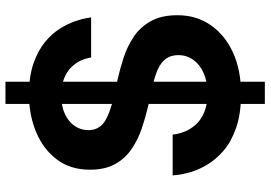

<svg xmlns="http://www.w3.org/2000/svg" viewBox="-161 -713 971 689"><g transform="rotate(-90 324.5 -368.5)"><path d="M375.6 96.4H296V-834.4H375.6ZM333.2 11Q260.4 11 209.9 -6.8Q159.4 -24.6 127.4 -52.5Q95.4 -80.4 77.2 -111.7Q59 -143 51.1 -170.9Q43.2 -198.8 41.4 -216.6Q39.6 -234.4 39.6 -234.4H186Q186 -234.4 187.8 -221.9Q189.6 -209.4 196.9 -190.9Q204.2 -172.4 220.2 -153.4Q236.2 -134.4 264.1 -121.9Q292 -109.4 335.8 -109.4Q375.4 -109.4 406.2 -122.9Q437 -136.4 454.1 -160.1Q471.2 -183.8 471.2 -214.2Q471.2 -241.4 457.8 -259.1Q444.4 -276.8 419 -288.1Q393.6 -299.4 356.8 -307.2L289 -322.2Q248.8 -331.4 208.4 -345.1Q168 -358.8 134.1 -381.9Q100.2 -405 80.1 -441.2Q60 -477.4 60 -531.2Q60 -601.2 96.7 -649.9Q133.4 -698.6 194.9 -724.3Q256.4 -750 329.2 -750Q395 -750 441.2 -733.9Q487.4 -717.8 518.1 -692.5Q548.8 -667.2 566.5 -638.5Q584.2 -609.8 592.8 -584.5Q601.4 -559.2 604 -543.1Q606.6 -527 606.6 -527H462.6Q462.6 -527 460.6 -537.8Q458.6 -548.6 451.3 -564.7Q444 -580.8 429.3 -596.6Q414.6 -612.4 389.3 -623.2Q364 -634 325.6 -634Q287.8 -634 260 -621.1Q232.2 -608.2 217.1 -586.2Q202 -564.2 202 -537Q202 -500 231 -479.9Q260 -459.8 321.6 -445.8L388.6 -430.8Q423.4 -423 462.4 -410.3Q501.4 -397.6 536.2 -374.7Q571 -351.8 592.7 -313.5Q614.4 -275.2 614.4 -217.2Q614.4 -149.6 579 -98.2Q543.6 -46.8 480.5 -17.9Q417.4 11 333.2 11Z"/></g></svg>

Font: Be Vietnam Pro Variable Thin
Style: Regular
Weight: 100
Designer: Lam Bao, Tony Le, Vietanh Nguyen
Foundry: Yellow Type Foundry
Version: Version 1.002